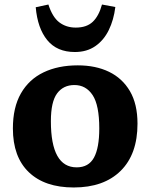

<svg xmlns="http://www.w3.org/2000/svg" viewBox="-20 -815 664 849"><path d="M306 14Q178 14 107.5 -53.5Q37 -121 37 -247Q37 -340 72.5 -402Q108 -464 172.5 -495Q237 -526 324 -526Q403 -526 462 -497.5Q521 -469 554.5 -412Q588 -355 588 -268Q588 -133 513.5 -59.5Q439 14 306 14ZM319 -75Q372 -75 395.5 -118Q419 -161 419 -247Q419 -350 389.5 -394.5Q360 -439 309 -439Q260 -439 232.5 -402Q205 -365 205 -279Q205 -75 319 -75ZM311 -585Q232 -585 189 -637.5Q146 -690 138 -783L194 -795Q212 -739 242.5 -716Q273 -693 315 -693Q363 -693 390 -718.5Q417 -744 431 -795L490 -784Q483 -727 461 -682Q439 -637 401.5 -611Q364 -585 311 -585Z"/></svg>

Font: Literata
Style: Bold
Weight: 700
Designer: Latin by Veronika Burian and Jose Scaglione. Greek by Irene Vlachou. Cyrillic by Vera Evstafieva.
Foundry: TypeTogether
Version: Version 3.103; ttfautohint (v1.8.4.7-5d5b);gftools[0.9.29]